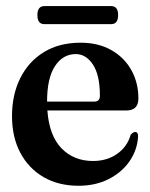

<svg xmlns="http://www.w3.org/2000/svg" viewBox="-20 -586 482 616"><path d="M424 -270Q424 -231.5 385 -231.5H132Q138 -150.5 177.5 -110Q217 -69.5 278.5 -69.5Q323.5 -69.5 356 -92.5Q388.5 -115.5 399 -153Q406.5 -162.5 413.5 -162.5Q423.5 -162.5 423 -148Q420.5 -105 395.8 -69Q371 -33 328.8 -11.5Q286.5 10 232 10Q167.5 10 119.5 -18Q71.5 -46 45 -96.2Q18.5 -146.5 18.5 -213.5Q18.5 -282 45 -335.2Q71.5 -388.5 120.8 -418.8Q170 -449 239 -449Q295 -449 336.8 -425.5Q378.5 -402 401.2 -361.5Q424 -321 424 -270ZM223 -412.5Q182 -412.5 156.5 -374Q131 -335.5 131 -260H282.5Q300.5 -260 300.5 -279Q300.5 -345 278.2 -378.8Q256 -412.5 223 -412.5ZM100 -537.5Q100 -566.5 122.5 -566.5H336.5Q359 -566.5 359 -537.5Q359 -508.5 336.5 -508.5H122.5Q100 -508.5 100 -537.5Z"/></svg>

Font: Fraunces 144pt S050 SemiBold
Style: Regular
Weight: 600
Version: Version 1.000; ttfautohint (v1.8.3)